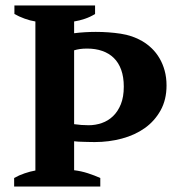

<svg xmlns="http://www.w3.org/2000/svg" viewBox="-20 -682 651 702"><path d="M251 -59.6Q276.4 -56.6 301.3 -48.6Q326.2 -40.5 346.7 -31.2V0H31.7V-31.2Q49.8 -41.5 70.1 -48.3Q90.3 -55.2 109.4 -58.6V-603.5Q90.3 -606.4 69.6 -614Q48.8 -621.6 32.7 -630.9V-662.1H327.6V-630.9Q310.5 -620.1 290.3 -613.3Q270 -606.4 251 -603.5V-560.5Q270 -563 291 -564.2Q312 -565.4 330.1 -565.4Q377.4 -565.4 421.1 -558.8Q464.8 -552.2 500 -531.7Q519 -520.5 535.2 -504.9Q551.3 -489.3 563.2 -469Q575.2 -448.7 582 -423.8Q588.9 -398.9 588.9 -369.6Q588.9 -317.4 567.1 -278.3Q545.4 -239.3 509.3 -213.6Q473.1 -188 425.5 -175.3Q377.9 -162.6 326.7 -162.6Q322.3 -162.6 311.8 -162.8Q301.3 -163.1 289.3 -163.3Q277.3 -163.6 266.6 -164.1Q255.9 -164.6 251 -165.5ZM298.8 -504.4Q283.2 -504.4 272 -502.7Q260.7 -501 251 -498V-228Q263.7 -226.1 277.6 -225.1Q291.5 -224.1 304.2 -224.1Q329.1 -224.1 352.3 -232.2Q375.5 -240.2 393.3 -257.3Q411.1 -274.4 421.9 -301Q432.6 -327.6 432.6 -365.2Q432.6 -400.4 423.1 -426.8Q413.6 -453.1 396 -470.2Q378.4 -487.3 353.8 -495.8Q329.1 -504.4 298.8 -504.4Z"/></svg>

Font: PT Astra Serif
Style: Bold
Weight: 700
Designer: A.Korolkova, I. Chaeva
Foundry: ParaType Ltd
Version: Version 1.002